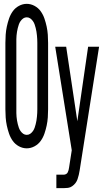

<svg xmlns="http://www.w3.org/2000/svg" viewBox="-20 -763 540 998"><path d="M119 8Q98 8 78.5 -2.5Q59 -13 46.5 -30.5Q34 -48 27 -68.5Q20 -89 15.5 -110Q11 -131 9.5 -152.5Q8 -174 8 -195V-540Q8 -561 9.5 -582.5Q11 -604 15.5 -625Q20 -646 27 -666.5Q34 -687 46.5 -704.5Q59 -722 78.5 -732.5Q98 -743 119 -743Q140 -743 159.5 -732.5Q179 -722 191.5 -704.5Q204 -687 211 -666.5Q218 -646 222.5 -625Q227 -604 228.5 -582.5Q230 -561 230 -540V-195Q230 -174 228.5 -152.5Q227 -131 222.5 -110Q218 -89 211 -68.5Q204 -48 191.5 -30.5Q179 -13 159.5 -2.5Q140 8 119 8ZM119 -62Q129 -62 137 -67.5Q145 -73 151 -81.5Q157 -90 160 -99Q163 -108 165.5 -117.5Q168 -127 169.5 -136.5Q171 -146 172 -156Q173 -166 173.5 -175.5Q174 -185 174 -195V-540Q174 -550 173.5 -559.5Q173 -569 172 -579Q171 -589 169.5 -598.5Q168 -608 165.5 -617.5Q163 -627 160 -636Q157 -645 151 -653.5Q145 -662 137 -667.5Q129 -673 119 -673Q109 -673 101 -667.5Q93 -662 87 -653.5Q81 -645 78 -636Q75 -627 72.5 -617.5Q70 -608 68.5 -598.5Q67 -589 66 -579Q65 -569 65 -559.5Q65 -550 65 -540V-195Q65 -185 65 -175.5Q65 -166 66 -156Q67 -146 68.5 -136.5Q70 -127 72.5 -117.5Q75 -108 78 -99Q81 -90 87 -81.5Q93 -73 101 -67.5Q109 -62 119 -62ZM273 215V145H311Q317 145 323 142Q329 139 332 133Q335 127 336.5 121Q338 115 339 108L353 18L267 -520H324L382 -133L438 -520H495L394 123Q392 135 389.5 146Q387 157 383 168.5Q379 180 372 189Q365 198 355 205Q345 212 333.5 213.5Q322 215 311 215Z"/></svg>

Font: Iosevka SS18
Style: Regular
Weight: 400
Monospace: yes
Designer: Belleve Invis
Foundry: Belleve Invis
Version: Version 25.1.1; ttfautohint (v1.8.4)